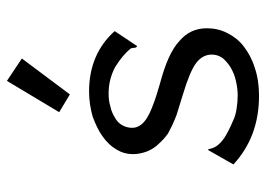

<svg xmlns="http://www.w3.org/2000/svg" viewBox="-124 -614 749 540"><g transform="rotate(-90 250.0 -344.5)"><path d="M432 -396C389 -444 332 -468 262 -468C237 -468 213 -464 192 -458C170 -450 151 -441 136 -430C120 -419 108 -406 99 -391C90 -376 86 -361 86 -345C86 -330 89 -317 94 -304C99 -292 106 -281 115 -272C124 -262 133 -254 144 -246C155 -240 172 -231 196 -222C205 -219 225 -213 254 -204C297 -191 326 -179 342 -167C358 -155 366 -140 366 -123C366 -112 363 -102 356 -92C349 -84 340 -76 330 -70C318 -63 306 -58 292 -55C279 -52 265 -50 252 -50C239 -50 227 -51 214 -53C201 -55 190 -58 180 -63C158 -72 142 -81 131 -88C120 -96 113 -103 109 -109C105 -115 103 -120 102 -124C101 -129 100 -132 98 -134L57 -62C109 -14 173 10 250 10C279 10 306 6 329 -2C352 -9 372 -20 389 -33C406 -46 418 -62 427 -80C436 -98 440 -117 440 -137C440 -168 428 -194 404 -214C381 -236 340 -254 283 -269C258 -276 237 -283 222 -289C206 -295 194 -301 185 -307C176 -313 170 -319 166 -326C162 -332 160 -339 160 -347C160 -358 163 -367 168 -376C173 -384 180 -391 190 -396C198 -401 209 -406 220 -408C232 -412 244 -413 257 -413C285 -413 310 -406 332 -394C354 -380 371 -366 383 -351C384 -349 385 -346 385 -341C385 -336 387 -334 390 -333ZM292 -699 204 -552 254 -522 355 -657Z"/></g></svg>

Font: Inconsolatazi4
Style: Regular
Weight: 400
Designer: Raph Levien, Kirill Tkachev
Foundry: Cyreal
Version: Version 1.013